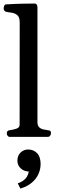

<svg xmlns="http://www.w3.org/2000/svg" viewBox="-20 -780 337 1094"><path d="M36.6 0Q28.3 0 23.4 -6.3Q18.6 -12.7 18.6 -20Q18.6 -36.1 34.7 -38.1Q52.7 -40 72.3 -46.4Q91.8 -52.7 91.8 -68.4L92.3 -652.8Q92.3 -683.1 77.9 -694.3Q63.5 -705.6 44.9 -707.8Q26.4 -710 12.7 -713.4Q7.8 -715.8 4.4 -719.7Q1 -723.6 1 -732.9Q1 -738.8 3.9 -746.6Q6.8 -754.4 12.7 -754.9Q65.4 -758.3 110.6 -759Q155.8 -759.8 178.7 -759.8Q182.6 -759.8 187.5 -755.9Q192.4 -752 193.4 -740.2V-84.5Q193.4 -64 203.4 -54.7Q213.4 -45.4 227.3 -42.5Q241.2 -39.6 252.9 -38.1Q263.2 -37.1 266.8 -33.7Q270.5 -30.3 270.5 -21Q270.5 -13.2 265.4 -6.6Q260.3 0 252 0ZM140.1 71.8Q171.4 71.8 191.4 92.8Q211.4 113.8 211.4 154.8Q211.4 183.6 199.2 211.2Q187 238.8 161.6 260.5Q136.2 282.2 96.2 294.4L81.1 264.6Q109.9 255.4 126.7 236.1Q143.6 216.8 146 182.1L154.3 197.8Q119.1 198.7 99.1 180.4Q79.1 162.1 79.1 135.7Q79.1 106.4 97.4 89.1Q115.7 71.8 140.1 71.8Z"/></svg>

Font: Gelasio Medium
Style: Regular
Weight: 500
Designer: Eben Sorkin
Foundry: Eben Sorkin
Version: Version 1.008